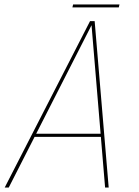

<svg xmlns="http://www.w3.org/2000/svg" viewBox="-20 -835 618 855"><path d="M1 0 381 -741H401.5L464 0H448L387.5 -724.5H388.5L19 0ZM128 -225.5 131 -239.5H439.5L436.5 -225.5ZM302.5 -802 305.5 -815H512L509 -802Z"/></svg>

Font: Epilogue Thin
Style: Italic
Weight: 250
Italic angle: -12°
Designer: Tyler Finck
Foundry: Etcetera Type Co
Version: Version 2.112